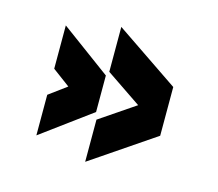

<svg xmlns="http://www.w3.org/2000/svg" viewBox="-89 -739 927 818"><g transform="rotate(15 375.0 -330.5)"><path d="M350 -628 630 -438V-223L350 -33V-219L586 -379V-270L350 -430ZM120 -573 340 -411V-250L120 -88V-267L276 -382V-266L120 -382Z"/></g></svg>

Font: Martian Mono SemiExpanded ExtraBold
Style: Regular
Weight: 800
Width: 6
Designer: Roman Shamin
Foundry: Evil Martians
Version: Version 1.000